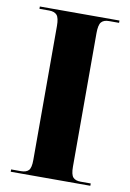

<svg xmlns="http://www.w3.org/2000/svg" viewBox="-82 -766 553 817"><g transform="rotate(10 194.5 -357.0)"><path d="M23 0V-10H65Q88 -10 98.5 -21Q109 -32 109 -66V-645Q109 -680 98.5 -692Q88 -704 65 -704H23V-714H367V-704H323Q301 -704 290.5 -692Q280 -680 280 -644V-67Q280 -33 290.5 -21.5Q301 -10 323 -10H367V0Z"/></g></svg>

Font: Noto Serif Display SemiCondensed ExtraBold
Style: Regular
Weight: 800
Width: 4
Designer: Monotype Design Team
Foundry: Monotype Imaging Inc.
Version: Version 2.009